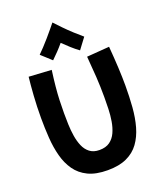

<svg xmlns="http://www.w3.org/2000/svg" viewBox="-207 -1261 1242 1470"><g transform="rotate(-20 414.0 -526.0)"><path d="M413 78Q317 78 254 47.5Q191 17 153.5 -36.5Q116 -90 97.5 -160Q79 -230 73.5 -310Q68 -390 68 -472Q68 -565 74 -653.5Q80 -742 87 -802L271 -791Q261 -718 255.5 -660.5Q250 -603 248 -552Q246 -501 246 -447Q246 -405 247.5 -356.5Q249 -308 256.5 -260.5Q264 -213 280.5 -174.5Q297 -136 327.5 -112.5Q358 -89 406 -89Q458 -89 490.5 -112.5Q523 -136 541 -175.5Q559 -215 567 -263.5Q575 -312 576.5 -362.5Q578 -413 578 -458Q578 -543 573 -623Q568 -703 560 -793L744 -807Q752 -711 756 -631.5Q760 -552 760 -485Q760 -394 753.5 -310Q747 -226 727 -155.5Q707 -85 669 -32.5Q631 20 568.5 49Q506 78 413 78ZM224 -931Q243 -949 267.5 -975.5Q292 -1002 317 -1030.5Q342 -1059 363.5 -1085.5Q385 -1112 400 -1130Q426 -1102 458.5 -1068.5Q491 -1035 526 -1003Q561 -971 592 -945L526 -857Q493 -881 465 -906.5Q437 -932 406 -962Q380 -931 357.5 -907.5Q335 -884 306 -856Q304 -858 291.5 -869.5Q279 -881 263 -895.5Q247 -910 236 -920Z"/></g></svg>

Font: Mochiy Pop One
Style: Regular
Weight: 400
Designer: FONTDASU
Foundry: FONTDASU / Google Inc. / Adobe
Version: Version 2.000